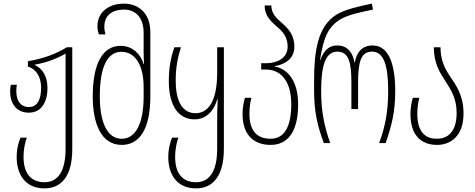

<svg xmlns="http://www.w3.org/2000/svg" viewBox="-20 -790 2623 1060"><path d="M226 250C317 250 379 185 379 33V-529H349C289 -492 218 -466 134 -452V-422C173 -413 207 -372 207 -306C207 -242 187 -199 139 -199C93 -199 70 -236 70 -286C70 -299 71 -312 73 -322H40C37 -311 36 -299 36 -285C36 -221 68 -168 139 -168C208 -168 242 -225 242 -305C242 -368 215 -412 172 -431V-433C236 -444 293 -466 342 -494V31C342 155 300 216 226 216C149 216 110 164 110 77C110 28 120 -9 128 -30H93C85 -11 72 28 72 77C72 166 114 250 226 250Z M652 10C747 10 810 -72 810 -258V-612C810 -724 738 -770 664 -770C580 -770 518 -722 518 -646C518 -629 521 -614 526 -600H562C559 -613 556 -626 556 -642C556 -712 608 -737 664 -737C729 -737 773 -693 773 -608V-505C773 -484 774 -462 775 -436H773C759 -486 715 -537 646 -537C548 -537 492 -441 492 -258C492 -109 538 10 652 10ZM652 -24C573 -24 531 -112 531 -258C531 -419 572 -504 650 -504C728 -504 773 -428 773 -309V-257C773 -110 730 -24 652 -24Z M1063 250C1153 250 1216 184 1216 32V-529H1179V-390C1179 -221 1124 -165 1059 -165C980 -165 950 -245 950 -343C950 -415 960 -469 979 -529H943C922 -470 912 -414 912 -341C912 -217 959 -131 1054 -131C1109 -131 1157 -166 1179 -241H1182C1179 -190 1179 -154 1179 -121V31C1179 155 1137 216 1062 216C985 216 947 164 947 77C947 28 957 -9 965 -30H930C922 -11 909 28 909 77C909 166 951 250 1063 250Z M1474 10C1563 10 1626 -55 1626 -214C1626 -345 1566 -411 1498 -422V-425C1566 -438 1605 -473 1605 -533C1605 -596 1573 -630 1541 -659C1507 -689 1478 -714 1478 -760H1441C1441 -702 1475 -673 1511 -641C1542 -615 1568 -585 1568 -533C1568 -467 1508 -441 1449 -441H1422V-406H1450C1522 -406 1588 -352 1588 -215C1588 -84 1546 -24 1474 -24C1408 -24 1357 -58 1357 -162C1357 -195 1361 -222 1368 -250H1332C1324 -220 1319 -192 1319 -161C1319 -46 1380 10 1474 10Z M1768 0H1803C1770 -94 1753 -176 1753 -288C1753 -423 1775 -505 1842 -505C1905 -505 1920 -448 1920 -332V-188H1957V-332C1957 -448 1972 -505 2034 -505C2100 -505 2123 -426 2123 -288C2123 -179 2108 -93 2073 0H2109C2143 -97 2162 -174 2162 -288C2162 -436 2126 -539 2037 -539C1978 -539 1948 -500 1939 -445H1937C1928 -500 1898 -539 1842 -539C1808 -539 1771 -524 1749 -459H1747C1766 -586 1794 -645 1861 -684C1904 -710 1986 -726 2039 -737L2033 -770C1960 -755 1883 -737 1839 -710C1732 -645 1714 -503 1714 -342V-290C1714 -172 1733 -93 1768 0Z M2393 10C2466 10 2539 -37 2539 -163C2539 -263 2500 -316 2463 -371C2435 -413 2412 -459 2412 -529H2375C2375 -442 2407 -391 2439 -342C2470 -294 2501 -246 2501 -167C2501 -68 2457 -24 2392 -24C2334 -24 2284 -54 2284 -162C2284 -195 2288 -222 2295 -250H2259C2251 -220 2246 -192 2246 -161C2246 -42 2306 10 2393 10Z"/></svg>

Font: Noto Sans Georgian ExtraCondensed ExtraLight
Style: Regular
Weight: 200
Width: 2
Designer: Monotype Design Team, Akaki Razmadze
Foundry: Google LLC
Version: Version 2.005